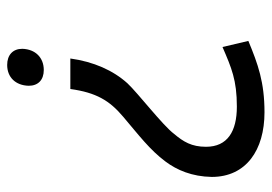

<svg xmlns="http://www.w3.org/2000/svg" viewBox="-131 -403 757 535"><g transform="rotate(-90 247.5 -135.5)"><path d="M276 -434C276 -408 292 -392 320 -392C354 -392 378 -415 379 -452C379 -478 362 -494 334 -494C300 -494 277 -471 276 -434ZM202 223C286 223 336 205 401 178L384 106C326 131 292 146 218 146C149 146 106 120 106 60C106 20 120 -3 142 -29C165 -60 256 -130 283 -159C319 -199 343 -253 352 -318H267C257 -246 235 -209 190 -171C137 -126 98 -97 65 -53C41 -21 23 21 22 76C22 172 97 223 202 223Z"/></g></svg>

Font: Cantarell
Style: Oblique
Weight: 400
Italic angle: -8°
Designer: Dave Crossland
Version: Version 0.024